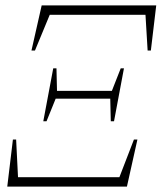

<svg xmlns="http://www.w3.org/2000/svg" viewBox="-20 -694 601 714"><path d="M7 0H452L491 -175H478L424 -35H47L40 -175H28ZM97 -506H110L165 -639H521L529 -506H541L561 -674H135ZM392 -243H404L441 -440H429L396 -356H192L190 -440H178L141 -243H153L187 -327H390Z"/></svg>

Font: Source Serif 4 Display Light
Style: Italic
Weight: 300
Italic angle: -12°
Designer: Frank Grießhammer
Foundry: Adobe Systems Incorporated
Version: Version 4.004;hotconv 1.0.117;makeotfexe 2.5.65602